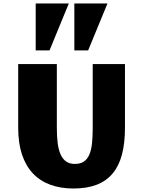

<svg xmlns="http://www.w3.org/2000/svg" viewBox="-20 -1053 811 1087"><path d="M395.5 14.2Q322.8 14.2 264.9 -7.1Q207 -28.3 166.5 -71Q126 -113.8 104.5 -178.2Q83 -242.7 83 -329.1V-690.4H301.8V-328.1Q301.8 -279.8 306.6 -242.2Q311.5 -204.6 323.2 -178.5Q335 -152.3 354.5 -138.7Q374 -125 403.3 -125Q435.5 -125 455.3 -138.7Q475.1 -152.3 486.1 -178.5Q497.1 -204.6 501 -242.2Q504.9 -279.8 504.9 -328.1V-690.4H687.5V-329.1Q687.5 -242.2 670.4 -177.7Q653.3 -113.3 617.4 -70.6Q581.5 -27.8 526.6 -6.8Q471.7 14.2 395.5 14.2ZM182.1 -767.6V-1033.2H369.6L260.3 -767.6ZM400.9 -767.6V-1033.2H588.4L479 -767.6Z"/></svg>

Font: Candal
Style: Regular
Weight: 400
Designer: vernon adams
Foundry: vernon adams
Version: Version 1.000